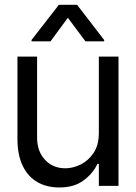

<svg xmlns="http://www.w3.org/2000/svg" viewBox="-20 -785 574 811"><path d="M340.8 -610.4 266.6 -710 193.4 -610.4H113.3V-616.2L228.5 -764.6H305.7L419.9 -616.2V-610.4ZM397.5 -222.7V-545.9H480.5V0H397.5V-92.8H391.6Q372.1 -51.3 331.8 -22Q291.5 7.3 229.5 6.8Q178.2 6.8 138.7 -15.4Q99.1 -37.6 76.4 -83.5Q53.7 -129.4 53.7 -199.2V-545.9H136.7V-204.1Q136.7 -145 170.7 -109.4Q204.6 -73.7 256.8 -74.2Q288.1 -74.2 320.6 -90.1Q353 -106 375.2 -138.9Q397.5 -171.9 397.5 -222.7Z"/></svg>

Font: Inter Tight
Style: Regular
Weight: 400
Designer: Rasmus Andersson
Foundry: rsms
Version: Version 3.002